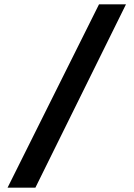

<svg xmlns="http://www.w3.org/2000/svg" viewBox="-20 -720 619 890"><path d="M439 -700H564L144 150H15Z"/></svg>

Font: Jost* Semi
Style: Regular
Weight: 600
Version: Version 3.7